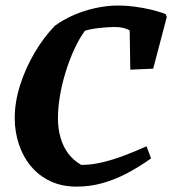

<svg xmlns="http://www.w3.org/2000/svg" viewBox="-20 -682 640 714"><path d="M265.3 12Q209.7 12 166.9 -8.4Q124.1 -28.8 94.7 -64.2Q65.3 -99.5 50.1 -145.9Q34.8 -192.2 34.8 -243.1Q34.8 -302.2 54.5 -364.7Q74.3 -427.2 108.1 -485Q142 -542.9 184.5 -586.6Q215.2 -609 253.9 -625.9Q292.5 -642.7 335.5 -652.1Q378.5 -661.5 419.8 -661.5Q447.2 -661.5 478.8 -657.5Q510.4 -653.5 541.5 -646.2Q572.6 -638.9 595.9 -629.4L600.3 -619L549.7 -426.7L464.6 -422.9L462.2 -569.5Q450.2 -575.3 437.4 -578.5Q424.6 -581.6 404.8 -581.6Q376.5 -581.1 346.2 -577.6Q315.9 -574 295.7 -567.5Q274 -537.8 255.6 -497.4Q237.2 -457 223.6 -412.6Q210 -368.2 202.7 -324.2Q195.4 -280.2 195.4 -242.7Q195.4 -203.7 205.2 -169.8Q215 -135.9 234.3 -110.4Q253.7 -84.9 282.4 -68.7Q320.2 -68.7 361.9 -78.7Q403.5 -88.8 445.1 -104.8Q486.8 -120.8 524.9 -138L541.8 -93Q497.2 -61.2 451.9 -37.4Q406.6 -13.7 360.4 -0.8Q314.3 12 265.3 12Z"/></svg>

Font: Labrada
Style: Italic
Weight: 400
Italic angle: -7°
Designer: Mercedes Jáuregui
Foundry: Omnibus-Type Team
Version: Version 1.000